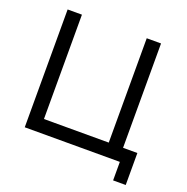

<svg xmlns="http://www.w3.org/2000/svg" viewBox="-141 -831 1042 1072"><g transform="rotate(20 380.0 -295.0)"><path d="M165 -80H550V-700H635V-80H720V110H645V0H80V-700H165Z"/></g></svg>

Font: Von Book
Style: Regular
Weight: 400
Version: Version 4.000; ttfautohint (v1.8.4.7-5d5b)